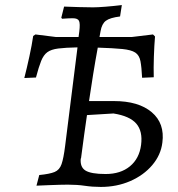

<svg xmlns="http://www.w3.org/2000/svg" viewBox="-20 -729 701 758"><path d="M124 4 135 -38Q176 -42 195.5 -50Q215 -58 223 -81Q231 -104 237 -152L286 -542Q238 -541 210 -537.5Q182 -534 167 -523Q152 -512 142.5 -488.5Q133 -465 122 -423L76 -421Q86 -460 96 -506Q106 -552 111 -587L120 -593L200 -583H501L584 -593L592 -585Q589 -550 587.5 -505.5Q586 -461 587 -424L541 -422Q539 -464 534.5 -487.5Q530 -511 514 -521.5Q498 -532 463 -535.5Q428 -539 366 -541Q357 -493 347.5 -434Q338 -375 329 -314Q320 -253 312.5 -198.5Q305 -144 300 -105L248 0Q236 0 216 0.5Q196 1 172 2Q148 3 124 4ZM378 9Q345 9 315 4.5Q285 0 248 0L299 -105Q295 -70 317 -56Q339 -42 397 -42Q456 -42 493 -72.5Q530 -103 537 -157Q544 -211 518 -241Q492 -271 428 -281L280 -272L287 -330H430Q527 -330 579 -286Q631 -242 621 -166Q615 -117 581 -77Q547 -37 494 -14Q441 9 378 9ZM288 -567 293 -604Q297 -636 292 -646.5Q287 -657 267 -657Q261 -657 250 -656.5Q239 -656 225 -655L222 -659L233 -703Q258 -702 292 -701Q326 -700 347 -700Q365 -700 396.5 -702.5Q428 -705 461 -709L454 -664Q414 -659 398 -647Q382 -635 377 -606L370 -567Z"/></svg>

Font: Alegreya
Style: Italic
Weight: 400
Italic angle: -7°
Designer: Juan Pablo del Peral
Foundry: Huerta Tipografica
Version: Version 2.009